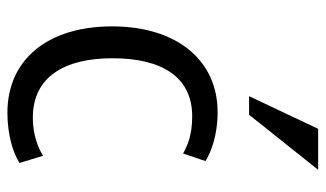

<svg xmlns="http://www.w3.org/2000/svg" viewBox="-196 -650 859 506"><g transform="rotate(90 233.0 -397.5)"><path d="M283 -625 428 -807H320L234 -625ZM410 -20 391 -82C370 -69 336 -55 291 -55C182 -55 134 -140 134 -265C134 -393 182 -475 287 -475C334 -475 362 -464 385 -451C392 -471 398 -490 405 -510C381 -525 337 -542 276 -542C139 -542 50 -434 50 -264C50 -96 136 12 278 12C337 12 386 -4 410 -20Z"/></g></svg>

Font: Repo
Style: Regular
Weight: 400
Designer: Stefan Peev
Foundry: Context Ltd
Version: Version 0.000